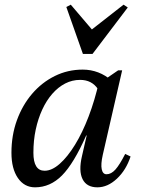

<svg xmlns="http://www.w3.org/2000/svg" viewBox="-20 -790 603 822"><path d="M130 12Q84 12 56.5 -28Q29 -68 29 -136Q29 -211 52.5 -275.5Q76 -340 117.5 -388.5Q159 -437 214.5 -464.5Q270 -492 334 -492Q369 -492 400.5 -480Q432 -468 459 -444L426 -296Q426 -369 399.5 -408.5Q373 -448 323 -448Q289 -448 259 -432.5Q229 -417 204 -388.5Q179 -360 161 -321Q143 -282 133 -235.5Q123 -189 123 -136Q123 -59 171 -59Q202 -59 235.5 -88.5Q269 -118 301 -170Q333 -222 359.5 -291.5Q386 -361 404 -441H450L399 -210H349Q296 -90 245.5 -39Q195 12 130 12ZM397 12Q351 12 333.5 -23Q316 -58 331 -122L404 -441H416L486 -489H503L420 -127Q411 -87 415.5 -65.5Q420 -44 436 -44Q456 -44 474 -64Q492 -84 516 -131L539 -120Q520 -62 480.5 -25Q441 12 397 12ZM335 -559 264 -760 283 -770 381 -655H362L509 -770L527 -758L376 -559Z"/></svg>

Font: Platypi Light
Style: Italic
Weight: 300
Italic angle: -13°
Designer: David Sargent
Foundry: Bolt Cutter Type
Version: Version 1.200